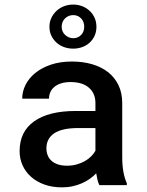

<svg xmlns="http://www.w3.org/2000/svg" viewBox="-20 -806 640 836"><path d="M195.3 -689.5Q195.3 -710.4 203.6 -728Q211.9 -745.6 225.8 -758.5Q239.7 -771.5 258.5 -778.8Q277.3 -786.1 298.8 -786.1Q319.8 -786.1 338.4 -778.8Q356.9 -771.5 370.6 -758.5Q384.3 -745.6 392.1 -728Q399.9 -710.4 399.9 -689.5Q399.9 -668 392.1 -650.6Q384.3 -633.3 370.6 -620.6Q356.9 -607.9 338.4 -601.1Q319.8 -594.2 298.8 -594.2Q277.3 -594.2 258.5 -601.1Q239.7 -607.9 225.8 -620.6Q211.9 -633.3 203.6 -650.6Q195.3 -668 195.3 -689.5ZM248.5 -689.5Q248.5 -678.7 252.4 -669.7Q256.3 -660.6 263.4 -654.1Q270.5 -647.5 279.5 -643.6Q288.6 -639.6 298.8 -639.6Q319.3 -639.6 333 -653.6Q346.7 -667.5 346.7 -689.5Q346.7 -711.9 333 -726.1Q319.3 -740.2 298.8 -740.2Q288.6 -740.2 279.5 -736.6Q270.5 -732.9 263.4 -726.1Q256.3 -719.2 252.4 -710Q248.5 -700.7 248.5 -689.5ZM412.6 0Q407.7 -9.8 404.5 -22.9Q401.4 -36.1 398.9 -51.3Q386.7 -38.6 371.3 -27.6Q356 -16.6 337.2 -8.3Q318.4 0 296.6 4.9Q274.9 9.8 250 9.8Q208 9.8 174.1 -2.2Q140.1 -14.2 116 -35.4Q91.8 -56.6 78.6 -85.4Q65.4 -114.3 65.4 -147.9Q65.4 -232.9 128.7 -277.8Q191.9 -322.8 310.1 -322.8H395.5V-357.4Q395.5 -399.4 367.2 -424.1Q338.9 -448.7 287.1 -448.7Q263.7 -448.7 246.1 -443.1Q228.5 -437.5 216.8 -427.7Q205.1 -418 199.2 -404.8Q193.4 -391.6 193.4 -376.5H76.7Q76.7 -407.2 91.1 -436.3Q105.5 -465.3 133.3 -488Q161.1 -510.7 201.4 -524.4Q241.7 -538.1 293.5 -538.1Q340.3 -538.1 380.4 -526.6Q420.4 -515.1 449.7 -492.4Q479 -469.7 495.6 -435.8Q512.2 -401.9 512.2 -356.4V-121.1Q512.2 -86.4 517.3 -57.9Q522.5 -29.3 532.2 -8.3V0ZM272 -84.5Q294.4 -84.5 314.2 -90.1Q334 -95.7 349.9 -104.7Q365.7 -113.8 377.2 -125.5Q388.7 -137.2 395.5 -149.4V-248.5H321.3Q250 -248.5 216.1 -225.6Q182.1 -202.6 182.1 -160.2Q182.1 -144 187.5 -130.1Q192.9 -116.2 203.9 -106.2Q214.8 -96.2 231.7 -90.3Q248.5 -84.5 272 -84.5Z"/></svg>

Font: TypoPRO Roboto Mono
Style: Regular
Weight: 500
Designer: Google
Version: Version 2.000986; 2015; ttfautohint (v1.3)